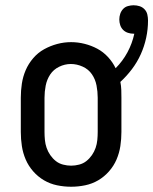

<svg xmlns="http://www.w3.org/2000/svg" viewBox="-20 -701 582 729"><path d="M250 8Q223 8 196.5 2.5Q170 -3 147 -16.5Q124 -30 106 -50.5Q88 -71 77.5 -95.5Q67 -120 63 -146.5Q59 -173 59 -200V-330Q59 -357 63 -383.5Q67 -410 77.5 -434.5Q88 -459 106 -480Q124 -501 147.5 -514Q171 -527 197 -534Q223 -541 250 -541Q276 -541 301.5 -534.5Q327 -528 349.5 -516Q372 -504 390 -484.5Q408 -465 419 -442Q446 -469 464 -502.5Q482 -536 490 -573Q489 -573 488 -573Q487 -573 487 -573Q476 -573 465.5 -576.5Q455 -580 447.5 -587.5Q440 -595 436.5 -605.5Q433 -616 433 -627Q433 -638 436.5 -648.5Q440 -659 447.5 -667Q455 -675 466 -678Q477 -681 487 -681Q499 -681 510 -677.5Q521 -674 529 -665.5Q537 -657 539.5 -645.5Q542 -634 542 -623Q542 -590 535 -557.5Q528 -525 514.5 -495Q501 -465 481 -438.5Q461 -412 437 -390Q440 -375 440.5 -360Q441 -345 441 -330V-200Q441 -173 437 -146.5Q433 -120 422.5 -95.5Q412 -71 394 -50.5Q376 -30 353 -16.5Q330 -3 303.5 2.5Q277 8 250 8ZM250 -72Q265 -72 280.5 -76Q296 -80 308 -89.5Q320 -99 329 -112Q338 -125 343 -139.5Q348 -154 349.5 -169.5Q351 -185 351 -200V-330Q351 -353 346.5 -376.5Q342 -400 329 -419Q316 -438 294 -448Q272 -458 249 -458Q226 -458 204.5 -447.5Q183 -437 170.5 -418Q158 -399 153.5 -376Q149 -353 149 -330V-200Q149 -185 150.5 -169.5Q152 -154 157 -139.5Q162 -125 171 -112Q180 -99 192 -89.5Q204 -80 219.5 -76Q235 -72 250 -72Z"/></svg>

Font: Iosevka Slab Medium
Style: Regular
Weight: 500
Monospace: yes
Designer: Belleve Invis
Foundry: Belleve Invis
Version: Version 11.1.1; ttfautohint (v1.8.3)